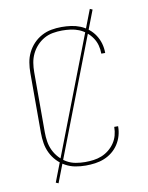

<svg xmlns="http://www.w3.org/2000/svg" viewBox="-96 -881 791 1025"><g transform="rotate(-10 300.0 -368.0)"><path d="M297 8Q269 8 241.5 3Q214 -2 189 -15.5Q164 -29 144.5 -49.5Q125 -70 112.5 -95.5Q100 -121 95.5 -149Q91 -177 91 -205V-530Q91 -558 95.5 -586Q100 -614 112.5 -639.5Q125 -665 144.5 -685.5Q164 -706 189 -719.5Q214 -733 241.5 -738Q269 -743 297 -743Q323 -743 348.5 -739.5Q374 -736 397.5 -726.5Q421 -717 441 -701Q461 -685 475 -663.5Q489 -642 496 -617.5Q503 -593 503 -567Q503 -567 503 -567Q503 -567 503 -566H482Q482 -567 482 -567Q482 -567 482 -567Q482 -590 476 -612Q470 -634 457 -653Q444 -672 426 -686.5Q408 -701 387 -709.5Q366 -718 343 -721Q320 -724 297 -724Q272 -724 246.5 -719.5Q221 -715 199 -702.5Q177 -690 159.5 -671Q142 -652 131 -629Q120 -606 116 -581Q112 -556 112 -530V-205Q112 -179 116 -154Q120 -129 131 -106Q142 -83 159.5 -64Q177 -45 199 -32.5Q221 -20 246.5 -15.5Q272 -11 297 -11Q320 -11 343 -14Q366 -17 387 -25.5Q408 -34 426 -48.5Q444 -63 457 -82Q470 -101 476 -123Q482 -145 482 -168Q482 -168 482 -168Q482 -168 482 -169H503Q503 -168 503 -168Q503 -168 503 -168Q503 -142 496 -117.5Q489 -93 475 -71.5Q461 -50 441 -34Q421 -18 397.5 -8.5Q374 1 348.5 4.5Q323 8 297 8ZM137 76 123 70 463 -812 477 -806Z"/></g></svg>

Font: Iosevka SS04 Thin Extended
Style: Regular
Weight: 100
Width: 7
Monospace: yes
Designer: Belleve Invis
Foundry: Belleve Invis
Version: Version 19.0.0; ttfautohint (v1.8.4)